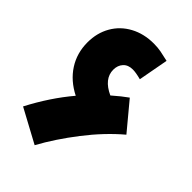

<svg xmlns="http://www.w3.org/2000/svg" viewBox="-215 -774 879 879"><g transform="rotate(45 224.0 -334.5)"><path d="M448 -308Q371 -243 301.5 -153Q232 -63 185 23L22 -65Q82 -180 158 -270Q93 -303 58 -357.5Q23 -412 23 -481Q23 -542 50.5 -590Q78 -638 128 -665Q178 -692 242 -692Q267 -692 288.5 -688Q310 -684 339 -677L312 -531Q278 -540 258 -540Q228 -540 211.5 -522Q195 -504 195 -476Q195 -417 269 -383Q309 -418 339 -439Z"/></g></svg>

Font: Noto Sans Arabic CondBlack
Style: Regular
Weight: 900
Width: 3
Designer: Nadine Chahine
Foundry: Monotype Imaging Inc.
Version: Version 1.001